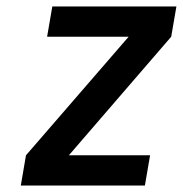

<svg xmlns="http://www.w3.org/2000/svg" viewBox="-20 -571 563 591"><path d="M192 -93H442L426 0H44L60 -93L376 -458H125L141 -551H523L507 -458Z"/></svg>

Font: Fz Poppins Med
Style: Italic
Weight: 500
Italic angle: -10°
Designer: Ninad Kale (Devanagari), Jonny Pinhorn (Latin)
Foundry: Indian Type Foundry
Version: Vit hóa bi Vntype.Com & FontZin.Com